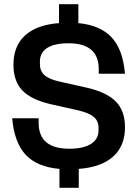

<svg xmlns="http://www.w3.org/2000/svg" viewBox="-20 -802 656 914"><path d="M263 2Q157 -7 102.5 -65Q48 -123 38 -239H164V-217Q164 -94 310 -94Q376 -94 412.5 -116.5Q449 -139 449 -181V-194Q449 -226 427 -245Q405 -264 355 -276L217 -307Q126 -329 85 -373Q44 -417 44 -494Q44 -583 99.5 -633.5Q155 -684 261 -692V-782H353V-692Q457 -682 511 -624.5Q565 -567 575 -451H450V-473Q450 -596 306 -596Q240 -596 205 -574Q170 -552 170 -509V-496Q170 -464 191.5 -444.5Q213 -425 262 -414L400 -383Q491 -361 533 -317Q575 -273 575 -196Q575 -107 518.5 -56.5Q462 -6 355 2V92H263Z"/></svg>

Font: Mozilla Headline BETA SemiBold
Style: Regular
Weight: 600
Designer: Studio DRAMA
Foundry: Studio DRAMA
Version: Version 0.100